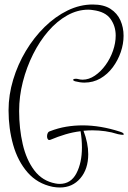

<svg xmlns="http://www.w3.org/2000/svg" viewBox="-20 -709 570 853"><path d="M246 124Q231 124 214 121Q146 107 102.5 57Q59 7 38.5 -65.5Q18 -138 18 -219Q18 -287 38.5 -355Q59 -423 95 -483Q131 -543 178.5 -589.5Q226 -636 280.5 -662.5Q335 -689 392 -689Q441 -689 471 -669.5Q501 -650 515 -618.5Q529 -587 529 -550Q529 -514 516.5 -477.5Q504 -441 481 -410Q458 -379 426 -360.5Q394 -342 355 -342Q336 -342 313 -348Q305 -351 305 -354Q305 -359 317 -359Q323 -359 326 -358Q337 -355 347 -355Q375 -355 401.5 -373Q428 -391 449 -420Q470 -449 482 -483.5Q494 -518 494 -551Q494 -593 471 -625Q448 -657 394 -664Q389 -665 383 -665.5Q377 -666 372 -666Q324 -666 278.5 -640.5Q233 -615 194.5 -570.5Q156 -526 127 -468Q98 -410 81.5 -345.5Q65 -281 65 -216Q65 -138 81 -68.5Q97 1 132.5 48Q168 95 226 106Q231 107 236 107.5Q241 108 245 108Q295 108 319.5 61Q344 14 344 -54Q344 -89 338 -126Q304 -122 270.5 -112Q237 -102 204 -88Q202 -87 199 -87Q194 -87 191.5 -92Q189 -97 189 -104Q189 -111 192 -117.5Q195 -124 202 -126Q238 -140 274 -146Q310 -152 347 -152Q387 -152 428.5 -145Q470 -138 513 -124Q530 -119 530 -112Q530 -110 524 -110Q519 -110 504 -113Q476 -122 447.5 -126Q419 -130 391 -130Q381 -130 371 -129.5Q361 -129 351 -128Q372 -73 372 -24Q372 42 337 83Q302 124 246 124Z"/></svg>

Font: Inspiration
Style: Regular
Weight: 400
Designer: Robert E. Leuschke
Foundry: Robert E. Leuschke
Version: Version 2.010; ttfautohint (v1.8.3)